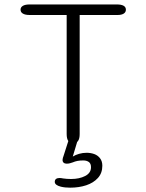

<svg xmlns="http://www.w3.org/2000/svg" viewBox="-20 -639 659 864"><path d="M505 -619Q546.5 -619 546.5 -595.5Q546.5 -584 536.8 -577.8Q527 -571.5 508.5 -571.5H338.5V-36Q338.5 6 309 6Q280 6 280 -36V-571.5H114Q93.5 -571.5 83 -577.8Q72.5 -584 72.5 -595.5Q72.5 -606.5 83 -612.8Q93.5 -619 114 -619ZM296 205.5Q285 205.5 274.2 204.5Q263.5 203.5 253.5 201Q226.5 194 226.5 179.5Q226.5 170.5 232.2 166.2Q238 162 248 162Q255 162 264 164Q270.5 165 280.5 165.8Q290.5 166.5 299.5 166.5Q337 166.5 363.2 153Q389.5 139.5 389.5 113.5Q389.5 97 379.8 90Q370 83 355 83Q339.5 83 328.2 85.2Q317 87.5 308 91.5Q301 94 294.2 95.8Q287.5 97.5 280 97.5Q271.5 97.5 266.5 93.2Q261.5 89 261.5 80.5Q261.5 77 262.8 72Q264 67 266 62.5L290.5 -14Q295.5 -27.5 314 -27.5Q322 -27.5 326.5 -24Q331 -20.5 331 -13L307.5 65.5Q319.5 58 336 53.2Q352.5 48.5 370 48.5Q388 48.5 404 54.2Q420 60 430.2 73.2Q440.5 86.5 440.5 107Q440.5 140 420.5 162Q400.5 184 367.8 194.8Q335 205.5 296 205.5Z"/></svg>

Font: Sono Monospace Light
Style: Regular
Weight: 300
Version: Version 2.112